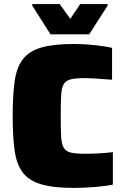

<svg xmlns="http://www.w3.org/2000/svg" viewBox="-20 -911 607 939"><path d="M342 8Q242 8 182 -9.5Q122 -27 91.5 -67Q61 -107 51.5 -175Q42 -243 42 -344Q42 -445 51.5 -513Q61 -581 91.5 -621Q122 -661 182 -678.5Q242 -696 342 -696Q389 -696 441.5 -690.5Q494 -685 528 -677V-521Q467 -526 439 -527.5Q411 -529 397 -529Q352 -529 327.5 -523.5Q303 -518 292 -500Q281 -482 279 -444.5Q277 -407 277 -344Q277 -280 279 -243Q281 -206 292 -188Q303 -170 327.5 -164.5Q352 -159 397 -159Q427 -159 465 -161Q503 -163 532 -167V-8Q498 -1 444.5 3.5Q391 8 342 8ZM227 -743 138 -883V-891H272L324 -819L372 -891H506V-883L416 -743Z"/></svg>

Font: Saira Black
Style: Regular
Weight: 900
Designer: Hector Gatti with collaboration of the Omnibus-Type team
Foundry: Omnibus-Type
Version: Version 1.100; ttfautohint (v1.8.3)